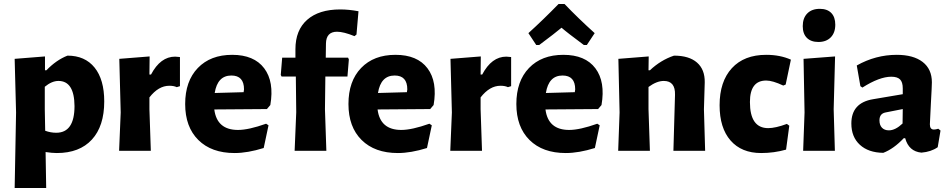

<svg xmlns="http://www.w3.org/2000/svg" viewBox="-20 -751 4725 956"><path d="M204 -470V-401H211Q260 -452 316 -474Q403 -474 451 -414.5Q499 -355 499 -246Q499 -123 437.5 -56Q376 11 263 11Q239 11 207 6L210 185H53L60 -191L53 -458ZM203 -207 205 -100Q232 -90 260 -90Q351 -90 351 -223Q350 -348 271 -348Q238 -348 203 -319Z M725 -470 724 -380H732Q779 -469 852 -469Q858 -469 876 -467V-322L860 -317Q846 -324 823 -324Q769 -324 724 -266V-207L731 0H573L581 -191L574 -458Z M1148 11Q1033 11 967.5 -54Q902 -119 902 -233Q902 -347 965 -412.5Q1028 -478 1136 -478Q1245 -478 1295.5 -411Q1346 -344 1326 -228L1309 -208L1047 -206Q1060 -104 1165 -104Q1218 -104 1305 -135L1317 -127L1293 -14Q1213 11 1148 11ZM1132 -375Q1063 -375 1049 -288L1193 -292L1195 -306Q1195 -375 1132 -375Z M1713 -464 1717 -455 1710 -370H1600L1598 -207L1605 0H1447L1455 -192L1453 -370H1382L1378 -378L1385 -464H1451V-506Q1451 -601 1509.5 -652.5Q1568 -704 1674 -704Q1717 -704 1765 -695L1755 -579L1745 -571Q1691 -593 1658 -593Q1604 -593 1603 -534L1602 -464Z M1961 11Q1846 11 1780.5 -54Q1715 -119 1715 -233Q1715 -347 1778 -412.5Q1841 -478 1949 -478Q2058 -478 2108.5 -411Q2159 -344 2139 -228L2122 -208L1860 -206Q1873 -104 1978 -104Q2031 -104 2118 -135L2130 -127L2106 -14Q2026 11 1961 11ZM1945 -375Q1876 -375 1862 -288L2006 -292L2008 -306Q2008 -375 1945 -375Z M2374 -470 2373 -380H2381Q2428 -469 2501 -469Q2507 -469 2525 -467V-322L2509 -317Q2495 -324 2472 -324Q2418 -324 2373 -266V-207L2380 0H2222L2230 -191L2223 -458Z M2650 -527 2611 -586Q2684 -652 2761 -731H2791Q2858 -661 2941 -586L2902 -527H2887Q2802 -590 2776 -613Q2744 -586 2665 -527ZM2797 11Q2682 11 2616.5 -54Q2551 -119 2551 -233Q2551 -347 2614 -412.5Q2677 -478 2785 -478Q2894 -478 2944.5 -411Q2995 -344 2975 -228L2958 -208L2696 -206Q2709 -104 2814 -104Q2867 -104 2954 -135L2966 -127L2942 -14Q2862 11 2797 11ZM2781 -375Q2712 -375 2698 -288L2842 -292L2844 -306Q2844 -375 2781 -375Z M3210 -470 3209 -401H3216Q3270 -452 3336 -474Q3411 -474 3450.5 -439.5Q3490 -405 3489 -341L3485 -207L3491 0H3333L3341 -279Q3343 -348 3285 -348Q3250 -348 3209 -318V-207L3216 0H3058L3065 -191L3059 -458Z M3795 -478Q3864 -478 3918 -454L3892 -330L3880 -325Q3827 -350 3795 -350Q3714 -350 3714 -243Q3714 -113 3805 -113Q3841 -113 3898 -134L3910 -125L3894 -6Q3834 11 3770 11Q3672 11 3617.5 -51.5Q3563 -114 3563 -227Q3563 -345 3624 -411.5Q3685 -478 3795 -478Z M4062 -707Q4099 -707 4119 -686.5Q4139 -666 4139 -628Q4139 -588 4116.5 -565Q4094 -542 4055 -542Q4018 -542 3997.5 -562.5Q3977 -583 3977 -621Q3977 -661 3999.5 -684Q4022 -707 4062 -707ZM3979 0 3986 -191 3981 -458 4138 -470 4131 -207 4137 0Z M4445 -478Q4528 -478 4574 -442.5Q4620 -407 4620 -341Q4620 -324 4615 -235Q4610 -146 4610 -132Q4610 -106 4630 -106Q4639 -106 4652 -110L4663 -101L4649 -18Q4616 5 4568 9Q4505 3 4487 -63H4480Q4430 -10 4378 10Q4304 9 4261.5 -30Q4219 -69 4219 -136Q4219 -239 4327 -257L4475 -282V-311Q4475 -342 4461.5 -355.5Q4448 -369 4418 -369Q4359 -369 4274 -315L4264 -322L4246 -425Q4340 -478 4445 -478ZM4475 -208 4389 -191Q4359 -185 4359 -152Q4359 -128 4371.5 -115Q4384 -102 4406 -102Q4438 -102 4474 -136Z"/></svg>

Font: Alegreya Sans ExtraBold
Style: Regular
Weight: 800
Designer: Juan Pablo del Peral
Foundry: Huerta Tipografica
Version: Version 2.007